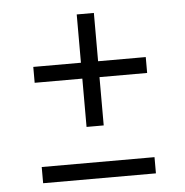

<svg xmlns="http://www.w3.org/2000/svg" viewBox="-43 -560 580 602"><g transform="rotate(-5 246.5 -259.0)"><path d="M274 -518H220V-366H70V-316H220V-164H274V-316H424V-366H274ZM69 0H424V-51H69Z"/></g></svg>

Font: FiraGO Light
Style: Regular
Weight: 300
Designer: bBox Type
Foundry: bBox Type GmbH
Version: Version 1.001;PS 001.001;hotconv 1.0.88;makeotf.lib2.5.64775